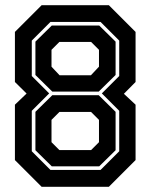

<svg xmlns="http://www.w3.org/2000/svg" viewBox="-20 -720 580 740"><path d="M140.5 0 37.5 -103V-316.5L82.5 -359.5L37.5 -404V-597L140.5 -700H399.5L502.5 -597V-404L457.5 -358.5L502.5 -316.5V-103L399.5 0ZM179.5 -79 116.5 -141V-289L181.5 -353H360.5L425.5 -289V-141L362.5 -79ZM174.5 -65H367.5L439.5 -137V-293L372.5 -360L439.5 -427V-563.5L367.5 -635.5H174.5L102.5 -563.5V-427L169.5 -360L102.5 -293V-137ZM181.5 -367 116.5 -431V-559.5L179.5 -621.5H362.5L425.5 -559.5V-431L360.5 -367ZM209 -141.5H331L361.5 -172V-258L331 -288.5H209L178.5 -258V-172ZM209.5 -430H330.5L361.5 -463V-528L331 -558.5H209L178.5 -528V-463Z"/></svg>

Font: Tourney Thin
Style: Regular
Weight: 100
Designer: Tyler Finck
Foundry: Etcetera Type Co
Version: Version 1.015